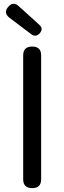

<svg xmlns="http://www.w3.org/2000/svg" viewBox="-20 -974 333 994"><path d="M147 0Q100 0 100 -46V-687Q100 -733 147 -733Q193 -733 193 -687V-366V-46Q193 0 147 0ZM143 -796 29 -882Q-4 -908 22.5 -938.5Q49 -969 78 -941L127 -897L184 -845Q206 -826 186 -802Q165 -780 143 -796Z"/></svg>

Font: GenSenRounded TW R
Style: Regular
Weight: 400
Version: Version 1.501;PS 1;hotconv 16.6.51;makeotf.lib2.5.65220